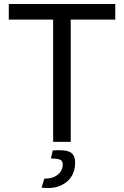

<svg xmlns="http://www.w3.org/2000/svg" viewBox="-20 -710 621 961"><path d="M557 -690V-612H334V0H246V-612H24V-690ZM235 83 244 43Q305 38 331 51.5Q357 65 356 108Q354 172 307 205.5Q260 239 188 229L202 184Q242 185 267.5 165.5Q293 146 294 115Q295 97 283 90.5Q271 84 235 83Z"/></svg>

Font: Exo 2.0
Style: Regular
Weight: 400
Designer: Natanael Gama
Version: Version 1.001;PS 001.001;hotconv 1.0.70;makeotf.lib2.5.58329